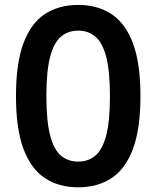

<svg xmlns="http://www.w3.org/2000/svg" viewBox="-20 -770 650 799"><path d="M305.5 9.5Q224.5 9.5 166.5 -29Q108.5 -67.5 77.5 -151Q46.5 -234.5 46.5 -370Q46.5 -505.5 77.2 -589Q108 -672.5 166 -711Q224 -749.5 305.5 -749.5Q386.5 -749.5 444.5 -711Q502.5 -672.5 533.5 -589Q564.5 -505.5 564.5 -370Q564.5 -234.5 533.5 -151Q502.5 -67.5 444.5 -29Q386.5 9.5 305.5 9.5ZM305.5 -97.5Q347 -97.5 376.5 -122Q406 -146.5 421.8 -205.8Q437.5 -265 437.5 -369Q437.5 -474.5 421.8 -534Q406 -593.5 376.5 -618Q347 -642.5 305.5 -642.5Q264 -642.5 234.2 -618Q204.5 -593.5 188.8 -534.2Q173 -475 173 -371Q173 -265.5 188.8 -206Q204.5 -146.5 234 -122Q263.5 -97.5 305.5 -97.5Z"/></svg>

Font: Encode Sans SmCnd SmBold
Style: Regular
Weight: 600
Width: 4
Designer: Multiple Designers
Foundry: Impallari Type
Version: Version 3.002; ttfautohint (v1.8.3) -l 8 -r 50 -G 200 -x 14 